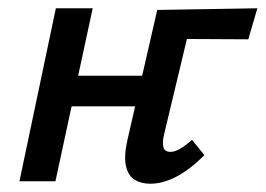

<svg xmlns="http://www.w3.org/2000/svg" viewBox="-20 -438 642 464"><path d="M343 6Q321 6 305.5 -3.5Q290 -13 284.5 -36.5Q279 -60 288 -100L360 -414L448 -412L376 -111Q372 -93 375 -82Q378 -71 392 -71Q402 -71 414.5 -78Q427 -85 444 -100L474 -63Q440 -29 407 -11.5Q374 6 343 6ZM27 0 115 -418H204L114 0ZM105 -181 121 -255H371L355 -181ZM393 -344 360 -414 602 -418 580 -343Z"/></svg>

Font: Ysabeau Infant SemiBold
Style: Italic
Weight: 600
Italic angle: -12°
Designer: Christian Thalmann (Catharsis Fonts)
Version: Version 2.002; featfreeze: ss01,ss02,lnum